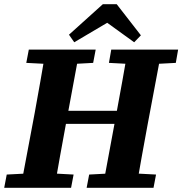

<svg xmlns="http://www.w3.org/2000/svg" viewBox="-27 -893 867 913"><path d="M-7 0 5 -63 140 -70H193L323 -63L311 0ZM71 0 138 -356Q152 -431 165 -506.5Q178 -582 191 -657H352L286 -301Q272 -226 258.5 -150.5Q245 -75 232 0ZM98 -594 110 -657H428L416 -594L287 -587H234ZM208 -304V-366H605V-304ZM385 0 397 -63 529 -70H582L715 -63L703 0ZM461 0 527 -356Q541 -431 554.5 -506.5Q568 -582 581 -657H742L675 -301Q661 -226 647.5 -150.5Q634 -75 621 0ZM491 -594 502 -657H820L809 -594L677 -587H624ZM528 -873 643 -725 611 -692 445 -812H529L326 -692L301 -728L462 -873Z"/></svg>

Font: Source Serif 4
Style: Bold Italic
Weight: 700
Italic angle: -12°
Designer: Frank Grießhammer
Foundry: Adobe Systems Incorporated
Version: Version 4.004;hotconv 1.0.116;makeotfexe 2.5.65601